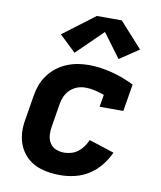

<svg xmlns="http://www.w3.org/2000/svg" viewBox="-87 -846 774 924"><g transform="rotate(10 300.0 -384.5)"><path d="M270 8Q245 8 221 5Q197 2 174.5 -5Q152 -12 132 -24.5Q112 -37 97 -54Q82 -71 72 -92Q62 -113 57.5 -136.5Q53 -160 54 -185Q55 -210 60 -234L78 -344Q82 -371 91.5 -397.5Q101 -424 118 -447.5Q135 -471 158 -489Q181 -507 207.5 -518Q234 -529 261 -533.5Q288 -538 315 -538Q345 -538 374.5 -533.5Q404 -529 431.5 -522Q459 -515 486 -504.5Q513 -494 538 -482L516 -349H400L410 -409Q388 -417 364.5 -422.5Q341 -428 317 -428Q304 -428 290.5 -425Q277 -422 265 -415.5Q253 -409 242.5 -399Q232 -389 225 -377Q218 -365 214 -352Q210 -339 208 -326L190 -216Q186 -195 187.5 -173.5Q189 -152 199.5 -135Q210 -118 229 -110Q248 -102 270 -102Q287 -102 304.5 -107Q322 -112 337 -123.5Q352 -135 363 -150.5Q374 -166 381 -183L504 -143Q489 -109 464.5 -79Q440 -49 408.5 -29Q377 -9 341 -0.5Q305 8 270 8ZM236 -584 156 -660 311 -777H433L544 -654L450 -591L363 -708Z"/></g></svg>

Font: Iosevka Curly Slab XBdEx
Style: Italic
Weight: 800
Width: 7
Italic angle: -9°
Monospace: yes
Designer: Belleve Invis
Foundry: Belleve Invis
Version: Version 11.1.0; ttfautohint (v1.8.3)